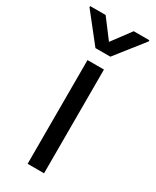

<svg xmlns="http://www.w3.org/2000/svg" viewBox="-235 -796 689 850"><g transform="rotate(30 109.5 -371.5)"><path d="M67.4 -530.3H151.4V0H67.4ZM109.4 -647.5 180.7 -743.2H260.7V-737.3L147.5 -593.8H71.3L-42 -737.3V-743.2H37.1Z"/></g></svg>

Font: Pretendard Std Variable
Style: Regular
Weight: 400
Designer: Base glyphs from Inter by Rasmus Andersson; Hangeul glyphs from Noto Sans CJK(Source Han Sans) by Jang Soo-young and Kan
Foundry: Kil Hyung-jin
Version: Version 1.309;Glyphs 3.2 (3225)